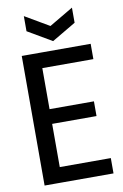

<svg xmlns="http://www.w3.org/2000/svg" viewBox="-94 -909 618 963"><g transform="rotate(-10 215.0 -427.5)"><path d="M53 0V-660H144V0ZM99 0V-78H404V0ZM99 -298V-373H370V-298ZM99 -582V-660H404V-582ZM98 -855 221 -783 343 -855V-778L221 -706L98 -778Z"/></g></svg>

Font: Bricolage Grotesque 72pt SemiCondensed
Style: Regular
Weight: 400
Width: 4
Designer: Mathieu Triay
Foundry: Atelier Triay
Version: Version 1.001;gftools[0.9.33.dev8+g029e19f]